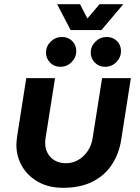

<svg xmlns="http://www.w3.org/2000/svg" viewBox="-20 -882 668 914"><path d="M603 -510 557 -217Q547 -151 513 -99Q479 -47 421 -17.5Q363 12 280 12Q212 12 162 -16Q112 -44 85 -90.5Q58 -137 58 -194Q58 -203 59.5 -214.5Q61 -226 62 -236L105 -510H242L197 -225Q196 -219 195.5 -213.5Q195 -208 195 -203Q195 -160 222 -132.5Q249 -105 295 -105Q326 -105 352.5 -120.5Q379 -136 397.5 -163Q416 -190 421 -225L466 -510ZM480 -564Q451 -564 431.5 -584Q412 -604 412 -631Q412 -662 434.5 -684Q457 -706 488 -706Q517 -706 536.5 -687Q556 -668 556 -639Q556 -609 534 -586.5Q512 -564 480 -564ZM267 -564Q238 -564 218.5 -584Q199 -604 199 -631Q199 -662 221.5 -684Q244 -706 275 -706Q304 -706 323.5 -687Q343 -668 343 -639Q343 -609 321 -586.5Q299 -564 267 -564ZM316 -739 252 -862H361L396 -794L454 -862H567L463 -739Z"/></svg>

Font: MuseoModerno SemiBold
Style: Italic
Weight: 600
Italic angle: -9°
Designer: Pablo Cosgaya, Héctor Gatti, Marcela Romero, and the Authors of The MuseoModerno Project.
Foundry: Omnibus-Type Team
Version: Version 1.003